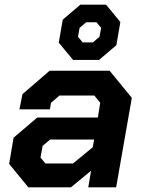

<svg xmlns="http://www.w3.org/2000/svg" viewBox="-20 -800 615 820"><path d="M19 -100 38 -212 139 -298H398L408 -361L383 -392H234L198 -361L193 -333H63L76 -398L192 -498H448L543 -382L476 0H357L369 -71L283 0H101ZM292 -102 376 -171 382 -204H194L162 -177L153 -127L174 -102ZM231 -618 248 -716 323 -780H433L494 -706L477 -607L403 -544H292ZM377 -619 405 -643 412 -681 392 -705H348L320 -681L313 -643L333 -619Z"/></svg>

Font: Chakra Petch
Style: Bold Italic
Weight: 700
Italic angle: -10°
Designer: Katatrad Aksorn Co.,Ltd.
Foundry: Cadson Demak Co.,Ltd.
Version: Version 1.000; ttfautohint (v1.6)